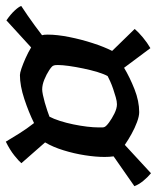

<svg xmlns="http://www.w3.org/2000/svg" viewBox="34 -618 539 660"><g transform="rotate(-90 304.0 -288.5)"><path d="M38 -39.5Q24 -51 11.8 -66Q-0.5 -81 -6.5 -96.5L96 -168Q95 -175 94.5 -183.2Q94 -191.5 94 -199Q94 -229.5 99.8 -266.5Q105.5 -303.5 116.8 -340Q128 -376.5 144 -403.5L72.5 -485Q79.5 -493.5 98.8 -509Q118 -524.5 146.5 -538.5Q158 -519 174.8 -492.2Q191.5 -465.5 210.5 -441.5Q248 -460 293.5 -475Q339 -490 375.5 -490Q382.5 -490 398 -484.8Q413.5 -479.5 433.2 -470.8Q453 -462 470.5 -451.5L563.5 -536.5Q585 -521.5 597.8 -507.5Q610.5 -493.5 613 -485.5Q596.5 -475 579.8 -463.2Q563 -451.5 546.5 -439.5Q530 -427.5 512.5 -414Q513.5 -411 514 -406.2Q514.5 -401.5 514.5 -394.5Q514.5 -362 506.2 -320.5Q498 -279 485.2 -239.8Q472.5 -200.5 458.5 -173L534 -95.5Q523 -82.5 505 -67.5Q487 -52.5 468 -41.5L400.5 -132Q368 -112.5 327 -96.2Q286 -80 248 -80Q234 -80 213.8 -87.5Q193.5 -95 172.8 -106.5Q152 -118 135.5 -129.5ZM275 -156.5Q285 -156.5 299 -160.5Q313 -164.5 327.8 -169.5Q342.5 -174.5 354.5 -180Q366.5 -185.5 372 -188.5Q379 -201 385.8 -223.2Q392.5 -245.5 398 -271.8Q403.5 -298 406.8 -321.5Q410 -345 410 -359.5Q410 -367.5 409.5 -369.5Q409 -371.5 408 -374.5Q407 -379.5 392.8 -389Q378.5 -398.5 360.2 -406Q342 -413.5 326 -413.5Q319.5 -413.5 307.2 -411Q295 -408.5 280.8 -404.5Q266.5 -400.5 253.5 -396Q240.5 -391.5 232.5 -388.5Q225 -374.5 218 -352.8Q211 -331 206 -306.8Q201 -282.5 198.2 -259.5Q195.5 -236.5 195.5 -219.5Q195.5 -210.5 195.5 -207Q195.5 -203.5 196.5 -200.5Q198 -194.5 211.8 -184.2Q225.5 -174 243.2 -165.2Q261 -156.5 275 -156.5Z"/></g></svg>

Font: Texturina Medium
Style: Italic
Weight: 500
Italic angle: -11°
Designer: Guillermo Torres Carreño
Foundry: Omnibus-Type
Version: Version 1.002